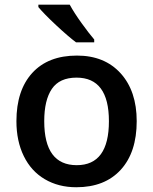

<svg xmlns="http://www.w3.org/2000/svg" viewBox="-20 -786 651 816"><path d="M561 -271Q561 -138.7 493.2 -64.5Q425.3 9.8 304.2 9.8Q228.5 9.8 170.4 -24.4Q112.3 -58.6 81.1 -122.6Q49.8 -186.5 49.8 -271Q49.8 -402.3 117.2 -476.1Q184.6 -549.8 307.1 -549.8Q424.3 -549.8 492.7 -474.4Q561 -398.9 561 -271ZM168 -271Q168 -84 306.2 -84Q442.9 -84 442.9 -271Q442.9 -456.1 305.2 -456.1Q232.9 -456.1 200.4 -408.2Q168 -360.4 168 -271ZM303.2 -606Q269.5 -631.3 218 -679.4Q166.5 -727.5 143.1 -755.9V-766.1H276.4Q294.9 -731.9 326.9 -687.5Q358.9 -643.1 380.4 -618.2V-606Z"/></svg>

Font: f1_31487          
Style: Regular
Weight: 600
Foundry: Ascender Corporation
Version: Version 1.10